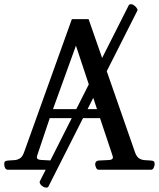

<svg xmlns="http://www.w3.org/2000/svg" viewBox="-33 -793 743 897"><path d="M3.4 0Q-4.4 0 -8.8 -7.6Q-13.2 -15.1 -13.2 -24.9Q-13.2 -36.1 -9.5 -39.1Q-5.9 -42 4.4 -43Q16.6 -44.4 31 -44.7Q45.4 -44.9 58.3 -52Q71.3 -59.1 79.1 -80.6L302.7 -703.6H380.9L598.1 -80.6Q606 -59.1 618.7 -52Q631.3 -44.9 645.8 -44.7Q660.2 -44.4 671.9 -43Q682.1 -42 685.8 -39.1Q689.5 -36.1 689.5 -24.9Q689.5 -19.5 685.3 -9.8Q681.2 0 672.9 0H428.2Q419.9 0 415.8 -9.8Q411.6 -19.5 411.6 -24.9Q411.6 -41 427.7 -43Q457.5 -44.4 476.1 -45.4Q494.6 -46.4 494.6 -57.6Q494.6 -61 493.2 -64.5L427.2 -262.2L456.5 -241.2H177.7L206.5 -262.2L140.1 -64.5Q139.2 -62 139.2 -58.6Q139.2 -46.4 159.9 -45.7Q180.7 -44.9 210.4 -43Q226.6 -41 226.6 -24.9Q226.6 -19.5 222.4 -9.8Q218.3 0 210 0ZM207 -262.2 191.9 -283.2H441.9L427.2 -262.2L321.8 -579.6ZM568.8 -769Q571.8 -773.4 578.6 -773.4Q584.5 -773.4 589.4 -770.5Q597.2 -766.1 603.8 -758.1Q610.4 -750 609.4 -744.6L192.4 80.1Q189.5 83.5 184.1 83.5Q175.3 83.5 168.5 79.1Q150.9 67.9 152.3 55.7Z"/></svg>

Font: Gelasio
Style: Regular
Weight: 400
Designer: Eben Sorkin
Foundry: Eben Sorkin
Version: Version 1.008